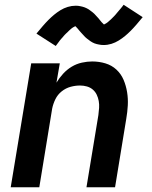

<svg xmlns="http://www.w3.org/2000/svg" viewBox="-20 -786 640 806"><path d="M25 0 111 -520H231L217 -439Q229 -459 245 -476.5Q261 -494 281 -506Q301 -518 323.5 -523Q346 -528 367 -528Q396 -528 422.5 -520Q449 -512 468.5 -494Q488 -476 498.5 -451.5Q509 -427 513.5 -399.5Q518 -372 516.5 -344Q515 -316 510 -287L463 0H343L393 -303Q395 -318 396 -333Q397 -348 394.5 -362Q392 -376 386 -388.5Q380 -401 369.5 -410Q359 -419 345 -423Q331 -427 316 -427Q296 -427 276 -421.5Q256 -416 239 -402.5Q222 -389 212.5 -369.5Q203 -350 199 -330L145 0ZM214 -593 133 -645Q147 -662 159.5 -676.5Q172 -691 183.5 -702.5Q195 -714 207 -724Q219 -734 233.5 -743Q248 -752 264.5 -757Q281 -762 298 -762Q303 -762 308 -761.5Q313 -761 317 -760Q321 -759 326 -758Q331 -757 335.5 -755Q340 -753 344.5 -751Q349 -749 352.5 -746.5Q356 -744 360 -741Q364 -738 368 -735Q372 -732 375.5 -728.5Q379 -725 382 -721.5Q385 -718 388 -715Q391 -712 393.5 -709Q396 -706 399.5 -701.5Q403 -697 406.5 -693Q410 -689 413.5 -686Q417 -683 417 -682H415L418 -684Q422 -686 425.5 -688Q429 -690 432.5 -693Q436 -696 437.5 -697.5Q439 -699 441.5 -701Q444 -703 446 -705Q448 -707 450 -709Q452 -711 454.5 -713.5Q457 -716 459.5 -718.5Q462 -721 464.5 -724Q467 -727 469.5 -730Q472 -733 475 -736.5Q478 -740 480.5 -743Q483 -746 486.5 -750Q490 -754 493 -758Q496 -762 499 -766L579 -714Q565 -697 552.5 -682.5Q540 -668 528.5 -656.5Q517 -645 505 -635Q493 -625 478.5 -616Q464 -607 448 -602Q432 -597 415 -597Q410 -597 405 -597.5Q400 -598 395.5 -599Q391 -600 386 -601Q381 -602 376.5 -604Q372 -606 368 -608Q364 -610 360.5 -612.5Q357 -615 353 -618Q349 -621 345 -624Q341 -627 337.5 -630.5Q334 -634 331 -637.5Q328 -641 325 -644Q322 -647 319.5 -650Q317 -653 313 -657.5Q309 -662 306 -666Q303 -670 299.5 -673Q296 -676 296 -677Q296 -678 296.5 -677.5Q297 -677 298 -677L294 -675Q290 -673 286.5 -671Q283 -669 279.5 -666Q276 -663 274.5 -661.5Q273 -660 270.5 -658Q268 -656 266.5 -654Q265 -652 262.5 -650Q260 -648 257.5 -645.5Q255 -643 252.5 -640.5Q250 -638 247.5 -635Q245 -632 242.5 -629Q240 -626 237 -623Q234 -620 231.5 -616.5Q229 -613 226 -609Q223 -605 220 -601Q217 -597 214 -593Z"/></svg>

Font: Iosevka Extended
Style: Bold Italic
Weight: 700
Width: 7
Italic angle: -9°
Monospace: yes
Designer: Belleve Invis
Foundry: Belleve Invis
Version: Version 32.5.0; ttfautohint (v1.8.4)